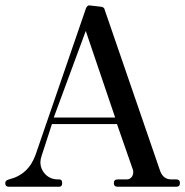

<svg xmlns="http://www.w3.org/2000/svg" viewBox="-40 -712 706 732"><path d="M-6 0Q-20 0 -20 -14Q-20 -24 -6 -28Q69 -46 96 -123L288 -681Q294 -694 304 -691L348 -686Q358 -683 359 -675L571 -59Q583 -28 613 -28H632Q646 -28 646 -14Q646 0 632 0H409Q394 0 394 -14Q394 -28 409 -28H443Q454 -28 461 -36Q468 -44 468 -55Q468 -61 467 -64L406 -239H158L119 -119Q114 -104 114 -94Q114 -67 133 -47.5Q152 -28 181 -28H186Q197 -28 197 -14Q197 0 186 0ZM165 -264H399L287 -594Z"/></svg>

Font: HK Venetian
Style: Regular
Weight: 400
Designer: Alfredo Marco Pradil
Foundry: Alfredo Marco Pradil
Version: Version 1.000;PS 001.000;hotconv 1.0.88;makeotf.lib2.5.64775